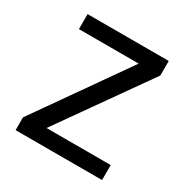

<svg xmlns="http://www.w3.org/2000/svg" viewBox="-130 -645 730 754"><g transform="rotate(30 235.0 -268.0)"><path d="M431 0H39V-58L327 -468H56V-536H424V-470L140 -68H431Z"/></g></svg>

Font: Noto Sans Gujarati
Style: Regular
Weight: 400
Designer: Jelle Bosma - Monotype Design Team, Universal Thirst
Foundry: Monotype Imaging Inc.
Version: Version 2.102